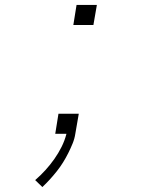

<svg xmlns="http://www.w3.org/2000/svg" viewBox="-20 -540 640 775"><path d="M276 -439 289 -520H371L357 -439ZM151 215 122 187Q144 168 163.5 146.5Q183 125 199.5 101.5Q216 78 228.5 53Q241 28 248 1V0H203L216 -81H298L284 0Q281 20 273 39.5Q265 59 255.5 78Q246 97 234.5 115.5Q223 134 209.5 151Q196 168 181.5 184Q167 200 151 215Z"/></svg>

Font: Iosevka SS04 XLt Ex Obl
Style: Regular
Weight: 200
Width: 7
Italic angle: -9°
Monospace: yes
Designer: Belleve Invis
Foundry: Belleve Invis
Version: Version 19.0.0; ttfautohint (v1.8.4)